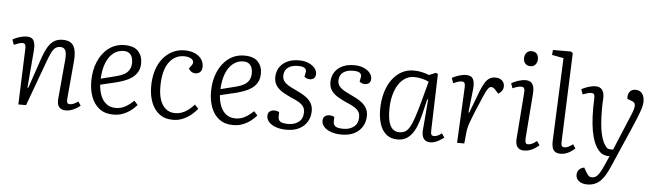

<svg xmlns="http://www.w3.org/2000/svg" viewBox="-56 -999 4984 1460"><g transform="rotate(5 2436.0 -269.0)"><path d="M571 -32Q560 -22 541.5 -11Q523 0 502.5 7Q482 14 462 14Q428 14 410.5 -5.5Q393 -25 396 -65L423 -363Q428 -419 417.5 -441Q407 -463 379 -463Q356 -463 340.5 -451.5Q325 -440 311.5 -412.5Q298 -385 280 -335L157 0H98L114 -426Q115 -448 109.5 -458Q104 -468 87 -468Q77 -468 61.5 -463Q46 -458 24 -449L10 -488Q21 -495 39.5 -502.5Q58 -510 79 -515Q100 -520 117 -520Q157 -520 170.5 -494Q184 -468 180 -418L156 -134L162 -132L241 -364Q260 -419 281 -453.5Q302 -488 328.5 -503.5Q355 -519 392 -519Q436 -519 458.5 -500.5Q481 -482 488 -445.5Q495 -409 490 -357L465 -77Q463 -55 467.5 -45.5Q472 -36 489 -36Q502 -36 518 -43Q534 -50 551 -62Z M865 -520Q935 -520 968 -485Q1001 -450 1001 -395Q1001 -355 985 -327Q969 -299 943.5 -281Q918 -263 887.5 -252Q857 -241 828 -233L705 -204Q707 -163 721 -124.5Q735 -86 764 -62Q793 -38 838 -38Q861 -38 882.5 -44.5Q904 -51 926.5 -66Q949 -81 975 -105L1002 -75Q990 -61 973 -45.5Q956 -30 933.5 -16.5Q911 -3 884 5.5Q857 14 824 14Q760 14 718 -18Q676 -50 655.5 -104Q635 -158 635 -225Q635 -308 663.5 -375Q692 -442 744 -481Q796 -520 865 -520ZM932 -392Q932 -414 925.5 -432.5Q919 -451 903.5 -463Q888 -475 861 -475Q816 -475 781.5 -447Q747 -419 727.5 -369Q708 -319 705 -250L824 -280Q859 -289 882.5 -302.5Q906 -316 919 -338Q932 -360 932 -392Z M1322 -520Q1368 -520 1400.5 -505.5Q1433 -491 1451 -466Q1469 -441 1469 -408Q1469 -383 1455.5 -368Q1442 -353 1418 -353Q1400 -353 1386.5 -362.5Q1373 -372 1366 -386L1381 -405Q1398 -426 1393.5 -441.5Q1389 -457 1369.5 -466Q1350 -475 1321 -475Q1286 -475 1256.5 -459Q1227 -443 1205.5 -412Q1184 -381 1173 -335Q1162 -289 1162 -228Q1162 -169 1177 -126.5Q1192 -84 1221 -61Q1250 -38 1292 -38Q1316 -38 1339.5 -46Q1363 -54 1387.5 -71.5Q1412 -89 1436 -116L1464 -86Q1450 -69 1431.5 -51.5Q1413 -34 1389.5 -19Q1366 -4 1338.5 5Q1311 14 1278 14Q1216 14 1174.5 -18Q1133 -50 1112.5 -104Q1092 -158 1092 -225Q1092 -290 1108.5 -344.5Q1125 -399 1156 -438Q1187 -477 1229.5 -498.5Q1272 -520 1322 -520Z M1779 -520Q1849 -520 1882 -485Q1915 -450 1915 -395Q1915 -355 1899 -327Q1883 -299 1857.5 -281Q1832 -263 1801.5 -252Q1771 -241 1742 -233L1619 -204Q1621 -163 1635 -124.5Q1649 -86 1678 -62Q1707 -38 1752 -38Q1775 -38 1796.5 -44.5Q1818 -51 1840.5 -66Q1863 -81 1889 -105L1916 -75Q1904 -61 1887 -45.5Q1870 -30 1847.5 -16.5Q1825 -3 1798 5.5Q1771 14 1738 14Q1674 14 1632 -18Q1590 -50 1569.5 -104Q1549 -158 1549 -225Q1549 -308 1577.5 -375Q1606 -442 1658 -481Q1710 -520 1779 -520ZM1846 -392Q1846 -414 1839.5 -432.5Q1833 -451 1817.5 -463Q1802 -475 1775 -475Q1730 -475 1695.5 -447Q1661 -419 1641.5 -369Q1622 -319 1619 -250L1738 -280Q1773 -289 1796.5 -302.5Q1820 -316 1833 -338Q1846 -360 1846 -392Z M2156 -31Q2203 -31 2235 -56Q2267 -81 2267 -130Q2267 -158 2253.5 -175.5Q2240 -193 2215.5 -207Q2191 -221 2158 -234Q2126 -249 2095.5 -266.5Q2065 -284 2045.5 -310.5Q2026 -337 2026 -378Q2026 -401 2034.5 -425.5Q2043 -450 2063 -471.5Q2083 -493 2116 -506.5Q2149 -520 2198 -520Q2237 -520 2267.5 -507Q2298 -494 2315.5 -473.5Q2333 -453 2333 -428Q2333 -407 2321 -395.5Q2309 -384 2289 -384Q2276 -384 2265 -388.5Q2254 -393 2247 -399L2253 -430Q2259 -451 2245 -464Q2231 -477 2193 -477Q2154 -477 2130 -465Q2106 -453 2096 -434Q2086 -415 2086 -393Q2086 -369 2098.5 -352Q2111 -335 2133.5 -321.5Q2156 -308 2185 -295Q2211 -283 2236 -269.5Q2261 -256 2281 -239Q2301 -222 2313 -199Q2325 -176 2325 -145Q2325 -100 2304 -64Q2283 -28 2243.5 -7Q2204 14 2146 14Q2101 14 2066 2Q2031 -10 2011.5 -31Q1992 -52 1992 -78Q1992 -102 2006.5 -113Q2021 -124 2040 -124Q2051 -124 2061.5 -121.5Q2072 -119 2079 -114L2078 -82Q2077 -56 2093.5 -43.5Q2110 -31 2156 -31Z M2577 -31Q2624 -31 2656 -56Q2688 -81 2688 -130Q2688 -158 2674.5 -175.5Q2661 -193 2636.5 -207Q2612 -221 2579 -234Q2547 -249 2516.5 -266.5Q2486 -284 2466.5 -310.5Q2447 -337 2447 -378Q2447 -401 2455.5 -425.5Q2464 -450 2484 -471.5Q2504 -493 2537 -506.5Q2570 -520 2619 -520Q2658 -520 2688.5 -507Q2719 -494 2736.5 -473.5Q2754 -453 2754 -428Q2754 -407 2742 -395.5Q2730 -384 2710 -384Q2697 -384 2686 -388.5Q2675 -393 2668 -399L2674 -430Q2680 -451 2666 -464Q2652 -477 2614 -477Q2575 -477 2551 -465Q2527 -453 2517 -434Q2507 -415 2507 -393Q2507 -369 2519.5 -352Q2532 -335 2554.5 -321.5Q2577 -308 2606 -295Q2632 -283 2657 -269.5Q2682 -256 2702 -239Q2722 -222 2734 -199Q2746 -176 2746 -145Q2746 -100 2725 -64Q2704 -28 2664.5 -7Q2625 14 2567 14Q2522 14 2487 2Q2452 -10 2432.5 -31Q2413 -52 2413 -78Q2413 -102 2427.5 -113Q2442 -124 2461 -124Q2472 -124 2482.5 -121.5Q2493 -119 2500 -114L2499 -82Q2498 -56 2514.5 -43.5Q2531 -31 2577 -31Z M3243 -80Q3242 -55 3247 -45.5Q3252 -36 3268 -36Q3282 -36 3296.5 -43Q3311 -50 3326 -62L3347 -31Q3334 -21 3317 -10.5Q3300 0 3281.5 7Q3263 14 3243 14Q3220 14 3205 3.5Q3190 -7 3183.5 -27.5Q3177 -48 3180 -79L3199 -308L3192 -309L3163 -188Q3151 -139 3135.5 -101Q3120 -63 3099.5 -37.5Q3079 -12 3053 1Q3027 14 2993 14Q2940 14 2906.5 -14.5Q2873 -43 2857.5 -92Q2842 -141 2842 -201Q2842 -274 2859.5 -332.5Q2877 -391 2908 -433Q2939 -475 2980.5 -497Q3022 -519 3070 -519Q3105 -519 3135 -512Q3165 -505 3189 -495L3240 -516L3256 -509ZM3002 -42Q3027 -42 3045.5 -52Q3064 -62 3080 -89Q3096 -116 3112 -163.5Q3128 -211 3149 -287L3191 -444Q3171 -455 3139 -462.5Q3107 -470 3077 -470Q3042 -470 3011.5 -451.5Q2981 -433 2959 -398.5Q2937 -364 2924.5 -315.5Q2912 -267 2912 -207Q2912 -150 2922 -113.5Q2932 -77 2952 -59.5Q2972 -42 3002 -42Z M3468 -426Q3469 -446 3464 -457Q3459 -468 3441 -468Q3431 -468 3415.5 -463.5Q3400 -459 3378 -449L3364 -488Q3375 -495 3393.5 -502.5Q3412 -510 3433 -515Q3454 -520 3471 -520Q3511 -520 3524.5 -494Q3538 -468 3533 -418L3513 -238L3519 -237L3583 -405Q3599 -446 3615 -471.5Q3631 -497 3650 -508.5Q3669 -520 3695 -520Q3717 -520 3732 -512Q3747 -504 3755.5 -490.5Q3764 -477 3764 -459Q3764 -440 3753.5 -424.5Q3743 -409 3726 -400L3703 -425Q3694 -436 3686 -440.5Q3678 -445 3669 -445Q3663 -445 3657.5 -442Q3652 -439 3646 -431.5Q3640 -424 3632.5 -410Q3625 -396 3615 -373Q3580 -293 3560 -243.5Q3540 -194 3529.5 -164.5Q3519 -135 3515 -115Q3511 -95 3509 -71L3502 0H3447Z M3922 -425Q3924 -447 3918.5 -457.5Q3913 -468 3897 -468Q3883 -468 3867 -463.5Q3851 -459 3830 -450L3817 -487Q3836 -499 3867 -509.5Q3898 -520 3925 -520Q3952 -520 3967 -507.5Q3982 -495 3987 -472.5Q3992 -450 3989 -417L3963 -80Q3962 -56 3966.5 -46Q3971 -36 3986 -36Q4000 -36 4016 -43.5Q4032 -51 4052 -67L4073 -36Q4062 -26 4044.5 -14Q4027 -2 4005.5 6Q3984 14 3960 14Q3932 14 3917 1.5Q3902 -11 3897.5 -30.5Q3893 -50 3895 -71ZM3898 -685Q3898 -710 3912.5 -727Q3927 -744 3951 -744Q3968 -744 3980 -737Q3992 -730 3998 -717.5Q4004 -705 4004 -687Q4004 -663 3990 -646Q3976 -629 3951 -629Q3927 -629 3912.5 -644.5Q3898 -660 3898 -685Z M4197 -712 4108 -729 4112 -767H4249L4264 -756L4238 -77Q4237 -55 4242.5 -46Q4248 -37 4264 -37Q4278 -37 4293 -44.5Q4308 -52 4327 -66L4347 -35Q4336 -25 4319.5 -13.5Q4303 -2 4282.5 6Q4262 14 4238 14Q4210 14 4195 3Q4180 -8 4174.5 -28.5Q4169 -49 4170 -77Z M4630 75Q4615 109 4599.5 137Q4584 165 4564 186Q4544 207 4518.5 218Q4493 229 4460 229Q4420 229 4396.5 210.5Q4373 192 4373 163Q4373 141 4386.5 124.5Q4400 108 4427 103L4442 130Q4452 146 4458.5 155Q4465 164 4472.5 168Q4480 172 4490 172Q4508 172 4522.5 162Q4537 152 4551.5 127.5Q4566 103 4584 61L4611 0H4600Q4573 0 4550.5 -14Q4528 -28 4508 -61Q4490 -91 4478 -134.5Q4466 -178 4460.5 -232.5Q4455 -287 4455 -350Q4455 -363 4455.5 -378Q4456 -393 4456.5 -407.5Q4457 -422 4457 -432Q4457 -452 4451 -459.5Q4445 -467 4431 -467Q4417 -467 4398.5 -461Q4380 -455 4366 -450L4352 -488Q4363 -495 4380.5 -502Q4398 -509 4418.5 -514.5Q4439 -520 4458 -520Q4495 -520 4510.5 -497.5Q4526 -475 4525 -439Q4525 -427 4524 -414Q4523 -401 4522.5 -386.5Q4522 -372 4522 -354Q4522 -292 4526 -244.5Q4530 -197 4538 -162Q4546 -127 4558 -101Q4570 -79 4578.5 -68.5Q4587 -58 4596 -55Q4605 -52 4617 -52H4633L4753 -339Q4763 -364 4767 -383Q4771 -402 4765.5 -414.5Q4760 -427 4742 -433L4708 -446Q4704 -477 4718.5 -498.5Q4733 -520 4764 -520Q4787 -520 4802 -509Q4817 -498 4824.5 -480Q4832 -462 4832 -440Q4832 -424 4828.5 -405.5Q4825 -387 4816.5 -363Q4808 -339 4794.5 -305.5Q4781 -272 4761 -226Z"/></g></svg>

Font: Literata 18pt Light
Style: Italic
Weight: 300
Italic angle: -2°
Designer: Latin by Veronika Burian and Jose Scaglione. Greek by Irene Vlachou. Cyrillic by Vera Evstafieva
Foundry: TypeTogether
Version: Version 3.103;gftools[0.9.29]